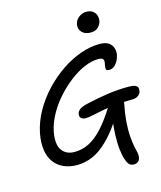

<svg xmlns="http://www.w3.org/2000/svg" viewBox="-145 -1035 1042 1240"><g transform="rotate(-15 376.0 -415.0)"><path d="M596 101Q573 101 561.5 87Q550 73 541 44Q535 23 530 -15.5Q525 -54 527 -114Q529 -174 542 -258L574 -252Q511 -149 454.5 -92Q398 -35 345.5 -12.5Q293 10 240 10Q192 10 153 -6.5Q114 -23 88.5 -56.5Q63 -90 55.5 -139Q48 -188 60 -252Q75 -325 113 -392.5Q151 -460 205 -517.5Q259 -575 322 -618Q385 -661 451.5 -684.5Q518 -708 579 -708Q620 -708 641 -693Q662 -678 668.5 -655.5Q675 -633 671 -611Q665 -585 654 -567Q643 -549 629 -539.5Q615 -530 599 -530Q581 -530 578 -538.5Q575 -547 578 -560.5Q581 -574 582.5 -586.5Q584 -599 577 -607.5Q570 -616 547 -616Q502 -616 452 -594.5Q402 -573 353 -535Q304 -497 261.5 -449Q219 -401 189.5 -347Q160 -293 149 -240Q133 -158 160.5 -117Q188 -76 245 -76Q295 -76 341 -98.5Q387 -121 432.5 -170Q478 -219 527 -297Q544 -323 562.5 -333Q581 -343 607 -343Q625 -343 632 -330.5Q639 -318 635 -295Q622 -231 618 -178Q614 -125 617 -82Q620 -39 628 -2Q633 18 635.5 30.5Q638 43 638 51.5Q638 60 636 69Q633 84 622 92.5Q611 101 596 101ZM371 -268Q350 -268 340 -279Q330 -290 334 -308Q337 -323 352.5 -335Q368 -347 407 -356Q479 -373 549.5 -383Q620 -393 688 -393Q718 -393 732.5 -387Q747 -381 750.5 -370.5Q754 -360 751 -346Q748 -331 733 -319Q718 -307 690 -307Q624 -307 572.5 -301Q521 -295 482.5 -287.5Q444 -280 417 -274Q390 -268 371 -268ZM544 -794Q507 -794 486.5 -816.5Q466 -839 473 -871Q479 -897 501.5 -914Q524 -931 551 -931Q578 -931 594 -919Q610 -907 616 -888.5Q622 -870 618 -850Q614 -831 596.5 -812.5Q579 -794 544 -794Z"/></g></svg>

Font: Shantell Sans
Style: Italic
Weight: 400
Italic angle: -11°
Designer: Stephen Nixon, Anya Danilova, Shantell Martin
Foundry: Arrow Type
Version: Version 1.011;[c5ecc13dd]